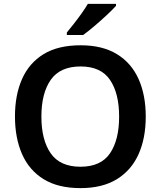

<svg xmlns="http://www.w3.org/2000/svg" viewBox="-20 -958 827 988"><path d="M730 -358Q730 -247 693 -164.5Q656 -82 581.5 -36Q507 10 394 10Q279 10 204.5 -36Q130 -82 93.5 -165Q57 -248 57 -359Q57 -469 93.5 -551.5Q130 -634 204.5 -679.5Q279 -725 395 -725Q507 -725 581.5 -679.5Q656 -634 693 -551.5Q730 -469 730 -358ZM193 -358Q193 -238 241 -169Q289 -100 394 -100Q499 -100 546 -169Q593 -238 593 -358Q593 -478 546 -547Q499 -616 395 -616Q289 -616 241 -547Q193 -478 193 -358ZM577 -928Q560 -909 529.5 -880.5Q499 -852 466 -824Q433 -796 408 -778H324V-791Q339 -809 359.5 -835Q380 -861 399.5 -888.5Q419 -916 432 -938H577Z"/></svg>

Font: Noto Sans Lao Looped SemiBold
Style: Regular
Weight: 600
Designer: Mark Frömberg, Ben Mitchell
Foundry: The Fontpad Ltd
Version: Version 1.002; ttfautohint (v1.8.4.7-5d5b)